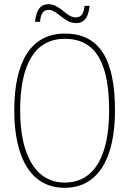

<svg xmlns="http://www.w3.org/2000/svg" viewBox="-20 -885 617 915"><path d="M342 -775C392 -775 403 -819 407 -857H383C380 -828 372 -802 341 -802C296 -802 267 -865 211 -865C161 -865 151 -817 147 -781H171C173 -811 181 -838 212 -838C253 -838 286 -775 342 -775ZM288 10C446 10 528 -128 528 -358C528 -604 454 -725 289 -725C130 -725 48 -595 48 -359C48 -133 127 10 288 10ZM288 -15C148 -15 76 -150 76 -358C76 -574 143 -700 289 -700C443 -700 500 -574 500 -358C500 -146 432 -15 288 -15Z"/></svg>

Font: Noto Serif Hebrew Condensed Thin
Style: Regular
Weight: 100
Width: 3
Designer: Monotype Design Team
Foundry: Monotype Imaging Inc.
Version: Version 2.004